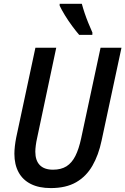

<svg xmlns="http://www.w3.org/2000/svg" viewBox="-20 -960 646 990"><path d="M241.7 9.8Q181.2 9.8 139.2 -11.2Q97.2 -32.2 75.7 -72Q54.2 -111.8 54.2 -167Q54.2 -184.1 56.6 -206.1Q59.1 -228 63.5 -250.5L162.6 -713.9H270L171.4 -248.5Q167 -229.5 164.6 -210.7Q162.1 -191.9 162.1 -177.7Q162.1 -132.3 185.3 -108.6Q208.5 -85 253.4 -85Q294.9 -85 322.8 -102.5Q350.6 -120.1 368.7 -156Q386.7 -191.9 398.4 -246.6L498.5 -713.9H606.4L503.9 -235.4Q488.3 -160.6 456.5 -105.5Q424.8 -50.3 372.6 -20.3Q320.3 9.8 241.7 9.8ZM388.2 -780.3Q372.1 -798.8 352.1 -825.9Q332 -853 314.7 -881.3Q297.4 -909.7 287.6 -930.7V-940.4H401.9Q408.2 -917 416.5 -892.3Q424.8 -867.7 435.1 -842.3Q445.3 -816.9 456.5 -792L456.1 -780.3Z"/></svg>

Font: Open Sans SemiCondensed SemiBold
Style: Italic
Weight: 600
Width: 4
Italic angle: -12°
Designer: Monotype Design Team
Foundry: Monotype Imaging Inc.
Version: Version 3.000